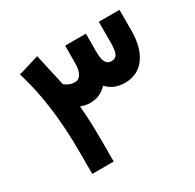

<svg xmlns="http://www.w3.org/2000/svg" viewBox="-142 -798 965 950"><g transform="rotate(-30 340.5 -322.5)"><path d="M281.7 -437.5Q300.3 -437.5 313.2 -458Q326.2 -478.5 326.2 -518.6L326.7 -599.1V-618.7H346.2H425.8H445.3V-599.1L444.8 -518.6Q444.8 -490.7 449 -473.1Q453.1 -455.6 462.6 -446.5Q472.2 -437.5 487.3 -437.5Q496.6 -437.5 502.4 -439.5Q508.3 -441.4 515.4 -448.5Q522.5 -455.6 526.1 -473.9Q529.8 -492.2 529.8 -521V-618.2V-637.7H549.3H628.4H647.9V-618.2V-521Q647.9 -422.9 606.9 -366.9Q565.9 -311 492.2 -311Q428.2 -311 390.1 -353.5Q352.1 -311 292 -311Q266.6 -311 239.7 -321.8Q248 -241.7 248 -127V-21.5V-2H228.5H145H125.5V-21.5V-127Q125.5 -390.1 67.4 -588.4L61.5 -606.9L80.1 -612.3L160.2 -636.7L180.7 -643.1L185.1 -622.6L221.7 -459Q237.8 -447.3 250.7 -442.4Q263.7 -437.5 281.7 -437.5Z"/></g></svg>

Font: Shabnam FD-WOL
Style: Bold-FD-WOL
Weight: 700
Foundry: DejaVu fonts team - Redesigned by Saber Rastikerdar - Based on Vazir font
Version: Version 5.0.0